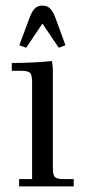

<svg xmlns="http://www.w3.org/2000/svg" viewBox="-20 -663 301 683"><path d="M22 -411.1V-439Q94.7 -439 165 -445.8L168 -418V-65.9Q168 -41 175 -33.4Q182.1 -25.9 207 -25.9H242.2V0H47.9V-25.9H94.2V-371.1Q94.2 -396 87.2 -403.6Q80.1 -411.1 55.2 -411.1ZM48.8 -502 83 -594.2Q92.8 -621.6 103.3 -632.3Q113.8 -643.1 130.9 -643.1Q147.9 -643.1 158.7 -632.3Q169.4 -621.6 179.2 -594.2L212.9 -502L189 -493.2L130.9 -579.1L73.2 -493.2Z"/></svg>

Font: Dihjauti S
Style: Regular
Weight: 400
Designer: T. Christopher White
Version: Version 3.0.0